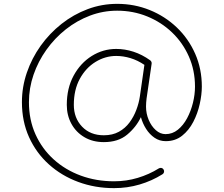

<svg xmlns="http://www.w3.org/2000/svg" viewBox="-20 -721 1151 988"><path d="M821.8 151.4Q825.7 157.7 824 164.8Q822.3 171.9 815.9 175.8Q761.2 210 698.2 228.5Q635.3 247.1 566.9 247.1Q468.8 247.1 382.8 215.3Q296.9 183.6 231.7 125Q166.5 66.4 129.6 -14.9Q92.8 -96.2 92.8 -195.3Q92.8 -273.4 118.2 -347.4Q143.6 -421.4 189.2 -485.4Q234.9 -549.3 296.4 -597.9Q357.9 -646.5 430.7 -673.8Q503.4 -701.2 583 -701.2Q671.9 -701.2 750.7 -669.2Q829.6 -637.2 889.9 -579.6Q950.2 -522 984.4 -444.3Q1018.6 -366.7 1018.6 -275.4Q1018.6 -234.4 1007.8 -185.8Q997.1 -137.2 974.6 -93.8Q952.1 -50.3 917 -22.5Q881.8 5.4 833 5.4Q800.8 5.4 775.1 -12.2Q749.5 -29.8 731.7 -57.9Q713.9 -85.9 705.1 -118.2Q680.7 -66.9 634.5 -28.3Q588.4 10.3 514.2 10.3Q457.5 10.3 414.6 -14.9Q371.6 -40 347.7 -83.5Q323.7 -127 323.7 -181.6Q323.7 -267.1 358.9 -331.8Q394 -396.5 452.1 -432.9Q510.3 -469.2 578.1 -469.2Q622.6 -469.2 667 -454.8Q711.4 -440.4 752.9 -410.6Q761.7 -403.3 760.3 -393.1L734.9 -218.8Q734.9 -217.3 734.4 -215.8Q731.4 -191.9 731.4 -172.4Q731.4 -136.7 745.1 -104.2Q758.8 -71.8 781.7 -51.3Q804.7 -30.8 832 -30.8Q867.2 -30.8 895.3 -53.5Q923.3 -76.2 942.9 -112.8Q962.4 -149.4 972.9 -192.1Q983.4 -234.9 983.4 -275.4Q983.4 -358.9 951.9 -430.2Q920.4 -501.5 865.2 -554.2Q810.1 -606.9 737.5 -636.5Q665 -666 583 -666Q510.3 -666 443.1 -640.6Q376 -615.2 318.8 -570.1Q261.7 -524.9 219 -465.1Q176.3 -405.3 152.6 -336.4Q128.9 -267.6 128.9 -195.3Q128.9 -104.5 162.6 -29.8Q196.3 44.9 256.1 99.1Q315.9 153.3 395.5 182.6Q475.1 211.9 566.9 211.9Q630.4 211.9 688.7 194.3Q747.1 176.8 797.4 145.5Q803.7 141.6 811 143.3Q818.4 145 821.8 151.4ZM723.1 -387.2Q688.5 -410.6 651.4 -421.9Q614.3 -433.1 578.1 -433.1Q521.5 -433.1 471.4 -402.3Q421.4 -371.6 390.6 -315.2Q359.9 -258.8 359.9 -181.6Q359.9 -113.8 402.3 -69.3Q444.8 -24.9 514.2 -24.9Q559.1 -24.9 591.8 -43Q624.5 -61 646.5 -90.8Q668.5 -120.6 681.6 -155.8Q694.8 -190.9 699.7 -224.6Z"/></svg>

Font: Mikhak-DS1-FD ExtraLight
Style: Regular
Weight: 200
Designer: Amin Abedi
Version: Version 3.2